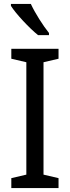

<svg xmlns="http://www.w3.org/2000/svg" viewBox="-20 -964 358 984"><path d="M138 -944H36V-934C60 -895 131 -819 175 -784H231V-795C201 -832 159 -898 138 -944ZM280 0V-51L203 -69V-645L280 -663V-714H38V-663L115 -645V-69L38 -51V0Z"/></svg>

Font: Noto Sans Devanagari SemiCondensed
Style: Regular
Weight: 400
Width: 4
Designer: Jelle Bosma - Monotype Design Team
Foundry: Monotype Imaging Inc.
Version: Version 2.004